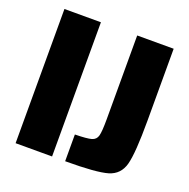

<svg xmlns="http://www.w3.org/2000/svg" viewBox="-123 -806 911 925"><g transform="rotate(20 332.0 -344.0)"><path d="M53 0V-688H240V0ZM426 -258V-688H613V-320Q613 -153 597 -93.5Q581 -34 524 -17Q467 0 307 0V-137Q369 -138 391.5 -144.5Q414 -151 420 -173.5Q426 -196 426 -258Z"/></g></svg>

Font: Saira Semi Condensed ExtraBold
Style: Regular
Weight: 800
Width: 4
Designer: Hector Gatti with collaboration of the Omnibus-Type team
Foundry: Omnibus-Type
Version: Version 1.001; ttfautohint (v1.8)